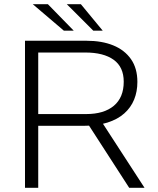

<svg xmlns="http://www.w3.org/2000/svg" viewBox="-20 -894 750 914"><path d="M99 0V-700H392Q465 -700 519 -678Q573 -656 603.5 -612.5Q634 -569 634 -504Q634 -458 618.5 -420Q603 -382 571.5 -354Q540 -326 491.5 -310.5Q443 -295 376 -295H162V0ZM595 0 398 -305 459 -322 668 0ZM162 -351H390Q475 -351 522 -390.5Q569 -430 569 -505Q569 -575 521 -609.5Q473 -644 386 -644H162ZM284 -748 136 -874H208L331 -748ZM424 -748 298 -874H365L469 -748Z"/></svg>

Font: REM ExtraLight
Style: Regular
Weight: 250
Designer: Octavio Pardo
Foundry: Ashler Design
Version: Version 1.005;gftools[0.9.28]